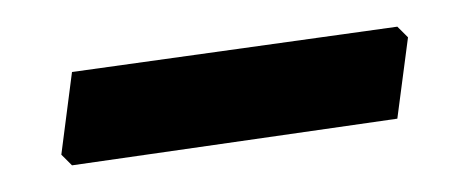

<svg xmlns="http://www.w3.org/2000/svg" viewBox="-20 -326 346 144"><path d="M278 -306 286 -298 278 -237 34 -202 26 -210 34 -272Z"/></svg>

Font: Alegreya Sans SC Medium
Style: Italic
Weight: 500
Italic angle: -7°
Designer: Juan Pablo del Peral
Foundry: Huerta Tipografica
Version: Version 2.007